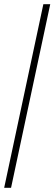

<svg xmlns="http://www.w3.org/2000/svg" viewBox="-20 -780 261 921"><path d="M0 121 188 -760H221L33 121Z"/></svg>

Font: Noto Serif ExtraCondensed ExtraLight
Style: Regular
Weight: 200
Width: 2
Designer: Monotype Design Team
Foundry: Monotype Imaging Inc.
Version: Version 2.015